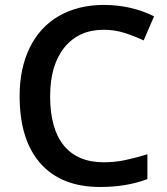

<svg xmlns="http://www.w3.org/2000/svg" viewBox="-20 -744 674 774"><path d="M397.9 -624Q297.4 -624 239.7 -552.7Q182.1 -481.4 182.1 -356Q182.1 -224.6 237.5 -157.2Q293 -89.8 397.9 -89.8Q443.4 -89.8 485.8 -98.9Q528.3 -107.9 574.2 -122.1V-22Q490.2 9.8 383.8 9.8Q227.1 9.8 143.1 -85.2Q59.1 -180.2 59.1 -356.9Q59.1 -468.3 99.9 -551.8Q140.6 -635.3 217.8 -679.7Q294.9 -724.1 398.9 -724.1Q508.3 -724.1 601.1 -678.2L559.1 -581.1Q522.9 -598.1 482.7 -611.1Q442.4 -624 397.9 -624Z"/></svg>

Font: f0_41667          
Style: Regular
Weight: 600
Foundry: Ascender Corporation
Version: Version 1.10